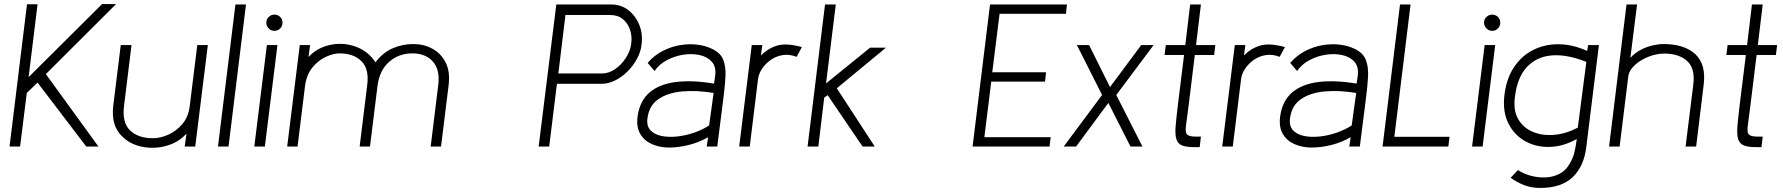

<svg xmlns="http://www.w3.org/2000/svg" viewBox="-20 -722 8787 946"><path d="M465 0H405L165 -315L112 -264L79 0H27L113 -701H165L121 -342L483 -702H552L206 -357Z M942 0H890L899 -64Q870 -31 828.5 -13.5Q787 4 741.5 6Q696 8 654.5 -5.5Q613 -19 584 -48Q556 -73 544 -111Q532 -149 538 -201L575 -500H628L591 -199Q581 -118 621 -79.5Q661 -41 733 -41Q770 -41 809.5 -58.5Q849 -76 879 -111.5Q909 -147 915 -201L952 -500H1004Z M1106 0H1054L1140 -700H1192Z M1332 -570Q1316 -570 1304 -582Q1292 -594 1292 -610Q1292 -627 1304 -638.5Q1316 -650 1332 -650Q1349 -650 1360.5 -638.5Q1372 -627 1372 -610Q1372 -594 1360.5 -582Q1349 -570 1332 -570ZM1285 0H1233L1295 -500H1347Z M2153 0H2102L2139 -301Q2149 -378 2113 -418.5Q2077 -459 2012 -459Q1945 -459 1897.5 -417.5Q1850 -376 1840 -299L1803 0H1752L1789 -301Q1800 -382 1761 -420.5Q1722 -459 1653 -459Q1622 -459 1584.5 -441.5Q1547 -424 1518.5 -388.5Q1490 -353 1483 -299L1446 0H1395L1457 -500H1508L1500 -441Q1529 -473 1568.5 -489Q1608 -505 1650 -506Q1703 -507 1751 -484.5Q1799 -462 1830 -415Q1865 -462 1913.5 -483.5Q1962 -505 2016 -505Q2068 -505 2110.5 -482Q2153 -459 2176 -413.5Q2199 -368 2190 -299Z M2634 0 2721 -700H2991Q3040 -700 3076 -672Q3112 -644 3130 -599Q3148 -554 3141 -501Q3137 -467 3118.5 -432.5Q3100 -398 3072.5 -370.5Q3045 -343 3011.5 -326Q2978 -309 2942 -309H2724L2686 0ZM2731 -360H2946Q2980 -360 3011.5 -382Q3043 -404 3064.5 -438Q3086 -472 3090 -507Q3095 -544 3084 -576Q3073 -608 3048.5 -628Q3024 -648 2987 -648H2766Z M3276 5Q3232 5 3194 -11Q3156 -27 3135.5 -60.5Q3115 -94 3121 -145Q3131 -224 3180 -266Q3229 -308 3310.5 -318Q3392 -328 3498 -310L3504 -350Q3509 -393 3487.5 -417.5Q3466 -442 3428 -450.5Q3390 -459 3347 -452.5Q3304 -446 3265.5 -425.5Q3227 -405 3205 -372L3171 -412Q3203 -449 3244.5 -470.5Q3286 -492 3330 -499.5Q3374 -507 3415.5 -502Q3457 -497 3489 -481Q3531 -461 3544 -426Q3557 -391 3554.5 -345Q3552 -299 3545 -244L3514 0H3462L3469 -46Q3426 -21 3375 -8Q3324 5 3276 5ZM3474 -104 3496 -264Q3412 -278 3341 -271.5Q3270 -265 3224 -233.5Q3178 -202 3170 -139Q3165 -101 3185 -80Q3205 -59 3239.5 -52Q3274 -45 3316.5 -49.5Q3359 -54 3400.5 -68.5Q3442 -83 3474 -104Z M3622 0 3684 -500H3736L3729 -449Q3764 -484 3809.5 -497.5Q3855 -511 3931 -490L3905 -442Q3869 -456 3836 -450.5Q3803 -445 3777 -426.5Q3751 -408 3734.5 -383Q3718 -358 3715 -333L3674 0Z M3959 0 4045 -700H4098L4050 -311L4267 -487H4345L4103 -287L4290 0H4230L4058 -253L4041 -241L4012 0Z M5151 0H4772L4858 -700H5237L5232 -654H4905L4869 -366H5134L5129 -320H4864L4830 -46H5157Z M5609 0H5550L5441 -215L5282 0H5221L5410 -254L5286 -500H5346L5449 -293L5603 -500H5664L5480 -254Z M5784 -209 5814 -451H5718L5724 -500H5820L5844 -700H5897L5873 -500H5968L5962 -451H5867L5837 -207Q5829 -141 5824 -107Q5819 -73 5827 -61.5Q5835 -50 5866 -49H5897L5891 3H5865Q5825 3 5804 -5.5Q5783 -14 5776 -37Q5769 -60 5772.5 -101.5Q5776 -143 5784 -209Z M6002 0 6064 -500H6116L6109 -449Q6144 -484 6189.5 -497.5Q6235 -511 6311 -490L6285 -442Q6249 -456 6216 -450.5Q6183 -445 6157 -426.5Q6131 -408 6114.5 -383Q6098 -358 6095 -333L6054 0Z M6442 5Q6398 5 6360 -11Q6322 -27 6301.5 -60.5Q6281 -94 6287 -145Q6297 -224 6346 -266Q6395 -308 6476.5 -318Q6558 -328 6664 -310L6670 -350Q6675 -393 6653.5 -417.5Q6632 -442 6594 -450.5Q6556 -459 6513 -452.5Q6470 -446 6431.5 -425.5Q6393 -405 6371 -372L6337 -412Q6369 -449 6410.5 -470.5Q6452 -492 6496 -499.5Q6540 -507 6581.5 -502Q6623 -497 6655 -481Q6697 -461 6710 -426Q6723 -391 6720.5 -345Q6718 -299 6711 -244L6680 0H6628L6635 -46Q6592 -21 6541 -8Q6490 5 6442 5ZM6640 -104 6662 -264Q6578 -278 6507 -271.5Q6436 -265 6390 -233.5Q6344 -202 6336 -139Q6331 -101 6351 -80Q6371 -59 6405.5 -52Q6440 -45 6482.5 -49.5Q6525 -54 6566.5 -68.5Q6608 -83 6640 -104Z M7116 0H6792L6878 -700H6930L6850 -48H7122Z M7332 -570Q7316 -570 7304 -582Q7292 -594 7292 -610Q7292 -627 7304 -638.5Q7316 -650 7332 -650Q7349 -650 7360.5 -638.5Q7372 -627 7372 -610Q7372 -594 7360.5 -582Q7349 -570 7332 -570ZM7285 0H7233L7295 -500H7347Z M7569 204Q7526 204 7490.5 190.5Q7455 177 7423 154L7459 116Q7488 135 7524.5 144.5Q7561 154 7597.5 152Q7634 150 7664.5 134Q7695 118 7713 86Q7729 60 7736 33.5Q7743 7 7749 -37Q7680 1 7613.5 2Q7547 3 7494.5 -26.5Q7442 -56 7413.5 -111Q7385 -166 7391 -240Q7399 -328 7437 -387Q7475 -446 7533.5 -475.5Q7592 -505 7661 -504Q7730 -503 7800 -471L7805 -500H7858L7796 1Q7785 96 7729.5 150Q7674 204 7569 204ZM7443 -234Q7437 -174 7461.5 -133Q7486 -92 7532 -72.5Q7578 -53 7636 -57.5Q7694 -62 7754 -93L7796 -417Q7702 -455 7626 -449Q7550 -443 7501.5 -390Q7453 -337 7443 -234Z M8337 0H8285L8323 -305Q8333 -385 8292.5 -421.5Q8252 -458 8180 -458Q8141 -458 8101 -442Q8061 -426 8034 -400.5Q8007 -375 8003 -348L7960 0H7908L7994 -700H8046L8013 -437Q8036 -462 8065 -477Q8094 -492 8123.5 -498.5Q8153 -505 8176 -505Q8279 -505 8333 -455Q8387 -405 8374 -303Z M8552 -209 8582 -451H8486L8492 -500H8588L8612 -700H8665L8641 -500H8736L8730 -451H8635L8605 -207Q8597 -141 8592 -107Q8587 -73 8595 -61.5Q8603 -50 8634 -49H8665L8659 3H8633Q8593 3 8572 -5.5Q8551 -14 8544 -37Q8537 -60 8540.5 -101.5Q8544 -143 8552 -209Z"/></svg>

Font: Kulim Park ExtraLight
Style: Italic
Weight: 275
Italic angle: -8°
Designer: Noponies / Dale Sattler
Foundry: Noponies
Version: Version 1.000; ttfautohint (v1.8.3)